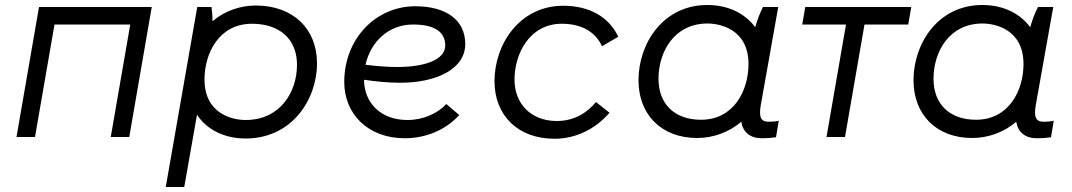

<svg xmlns="http://www.w3.org/2000/svg" viewBox="-20 -548 4290 768"><path d="M46 0H120L198 -450H501L423 0H497L587 -520H136Z M643 200H717L768 -89C807 -30 876 6 963 6C1146 6 1248 -148 1248 -295C1248 -432 1153 -526 1003 -526C942 -526 879 -505 830 -463C830 -485 828 -508 826 -520H769ZM962 -68C912 -68 798 -91 798 -230C798 -334 855 -453 988 -453C1099 -453 1168 -391 1168 -289C1168 -181 1102 -68 962 -68Z M1599 5C1682 5 1762 -27 1817 -88L1765 -132C1732 -95 1673 -68 1610 -68C1503 -68 1437 -136 1436 -229C1483 -222 1533 -217 1582 -217C1718 -217 1841 -268 1841 -372C1841 -467 1766 -523 1641 -523C1483 -523 1357 -393 1357 -220C1357 -92 1452 5 1599 5ZM1442 -289C1463 -383 1536 -450 1632 -450C1723 -450 1761 -417 1761 -366C1761 -310 1682 -280 1568 -280C1527 -280 1483 -284 1442 -289Z M2198 7C2280 7 2359 -29 2418 -97L2364 -140C2328 -97 2278 -64 2207 -64C2105 -64 2038 -132 2038 -230C2038 -331 2097 -453 2227 -453C2310 -453 2364 -417 2388 -363L2453 -401C2416 -480 2338 -525 2233 -525C2059 -525 1958 -372 1958 -223C1958 -86 2052 7 2198 7Z M3028 5C3048 5 3064 4 3084 1L3095 -65C3082 -62 3069 -61 3055 -61C3023 -61 3015 -80 3023 -127L3093 -520H3032C3019 -495 3008 -466 3001 -439C2960 -494 2894 -528 2809 -528C2632 -528 2534 -374 2534 -227C2534 -90 2625 4 2769 4C2831 4 2895 -18 2945 -61C2952 -19 2980 5 3028 5ZM2810 -454C2860 -454 2974 -431 2974 -292C2974 -188 2917 -69 2784 -69C2679 -69 2614 -131 2614 -233C2614 -341 2677 -454 2810 -454Z M3189 -450H3364L3286 0H3360L3438 -450H3613L3625 -520H3201Z M4128 5C4148 5 4164 4 4184 1L4195 -65C4182 -62 4169 -61 4155 -61C4123 -61 4115 -80 4123 -127L4193 -520H4132C4119 -495 4108 -466 4101 -439C4060 -494 3994 -528 3909 -528C3732 -528 3634 -374 3634 -227C3634 -90 3725 4 3869 4C3931 4 3995 -18 4045 -61C4052 -19 4080 5 4128 5ZM3910 -454C3960 -454 4074 -431 4074 -292C4074 -188 4017 -69 3884 -69C3779 -69 3714 -131 3714 -233C3714 -341 3777 -454 3910 -454Z"/></svg>

Font: Fixel Display 20240404
Style: Italic
Weight: 400
Italic angle: -10°
Designer: AlfaBravo + MacPaw
Foundry: Kyrylo Tkachov, Marchela Mozhyna, Serhii Makarenko, Maria Weinstein, Zakhar Kryvoshyya
Version: Version 1.211;Glyphs 3.2 (3225)